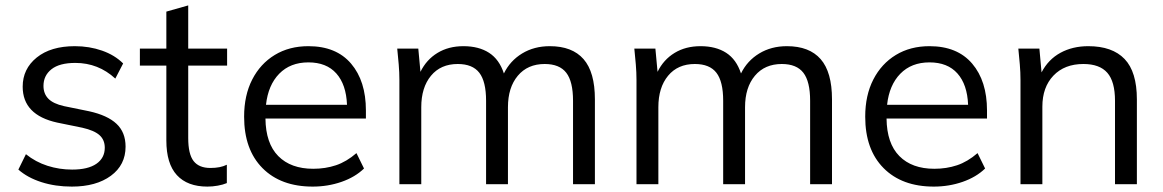

<svg xmlns="http://www.w3.org/2000/svg" viewBox="-20 -682 4305 711"><path d="M246 9Q185 9 133.5 -7.5Q82 -24 48 -54L76 -111Q112 -82 156 -68Q200 -54 247 -54Q306 -54 337 -75.5Q368 -97 368 -135Q368 -164 348.5 -181.5Q329 -199 285 -209L192 -228Q64 -256 64 -361Q64 -427 116 -469Q168 -511 257 -511Q311 -511 358 -494.5Q405 -478 436 -447L407 -391Q344 -449 259 -449Q200 -449 170.5 -425.5Q141 -402 141 -364Q141 -335 159 -316.5Q177 -298 217 -289L310 -270Q378 -255 411.5 -223.5Q445 -192 445 -139Q445 -71 390.5 -31Q336 9 246 9Z M748 9Q674 9 635 -33.5Q596 -76 596 -162V-439H498V-502H596V-639L677 -662V-502H821V-439H677V-171Q677 -111 697 -85.5Q717 -60 759 -60Q778 -60 793 -63Q808 -66 820 -72V-4Q806 2 786.5 5.5Q767 9 748 9Z M1138 9Q1020 9 952 -59.5Q884 -128 884 -250Q884 -329 914 -387.5Q944 -446 997.5 -478.5Q1051 -511 1122 -511Q1225 -511 1280 -446.5Q1335 -382 1335 -273V-243H963Q964 -151 1010.5 -104Q1057 -57 1140 -57Q1185 -57 1224 -70Q1263 -83 1300 -115L1328 -58Q1295 -26 1244.5 -8.5Q1194 9 1138 9ZM1122 -451Q1055 -451 1014 -409Q973 -367 965 -294H1265Q1262 -369 1225.5 -410Q1189 -451 1122 -451Z M1459 0V-386Q1459 -414 1456.5 -443.5Q1454 -473 1451 -502H1529L1537 -416Q1559 -461 1600 -486Q1641 -511 1696 -511Q1753 -511 1791 -486.5Q1829 -462 1846 -410Q1869 -457 1913.5 -484Q1958 -511 2016 -511Q2099 -511 2141 -463Q2183 -415 2183 -314V0H2102V-309Q2102 -380 2077 -412.5Q2052 -445 1997 -445Q1934 -445 1897.5 -401.5Q1861 -358 1861 -285V0H1780V-309Q1780 -380 1755 -412.5Q1730 -445 1675 -445Q1612 -445 1576 -401.5Q1540 -358 1540 -285V0Z M2337 0V-386Q2337 -414 2334.5 -443.5Q2332 -473 2329 -502H2407L2415 -416Q2437 -461 2478 -486Q2519 -511 2574 -511Q2631 -511 2669 -486.5Q2707 -462 2724 -410Q2747 -457 2791.5 -484Q2836 -511 2894 -511Q2977 -511 3019 -463Q3061 -415 3061 -314V0H2980V-309Q2980 -380 2955 -412.5Q2930 -445 2875 -445Q2812 -445 2775.5 -401.5Q2739 -358 2739 -285V0H2658V-309Q2658 -380 2633 -412.5Q2608 -445 2553 -445Q2490 -445 2454 -401.5Q2418 -358 2418 -285V0Z M3438 9Q3320 9 3252 -59.5Q3184 -128 3184 -250Q3184 -329 3214 -387.5Q3244 -446 3297.5 -478.5Q3351 -511 3422 -511Q3525 -511 3580 -446.5Q3635 -382 3635 -273V-243H3263Q3264 -151 3310.5 -104Q3357 -57 3440 -57Q3485 -57 3524 -70Q3563 -83 3600 -115L3628 -58Q3595 -26 3544.5 -8.5Q3494 9 3438 9ZM3422 -451Q3355 -451 3314 -409Q3273 -367 3265 -294H3565Q3562 -369 3525.5 -410Q3489 -451 3422 -451Z M3759 0V-386Q3759 -414 3756.5 -443.5Q3754 -473 3751 -502H3829L3837 -414Q3862 -462 3907 -486.5Q3952 -511 4010 -511Q4099 -511 4144.5 -463.5Q4190 -416 4190 -314V0H4109V-309Q4109 -380 4080.5 -412.5Q4052 -445 3992 -445Q3922 -445 3881 -402Q3840 -359 3840 -287V0Z"/></svg>

Font: Winston
Style: Regular
Weight: 400
Designer: Original fonts by Vernon Adams / Changes by Cristiano Sobral
Foundry: Original fonts by Vernon Adams / Changes by Cristiano Sobral
Version: Version 2.503;July 17, 2020;FontCreator 13.0.0.2655 64-bit